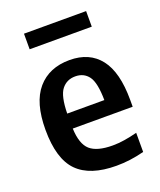

<svg xmlns="http://www.w3.org/2000/svg" viewBox="-141 -840 783 938"><g transform="rotate(-20 251.0 -370.5)"><path d="M302 10Q165.5 10 100.2 -56Q35 -122 35 -273.5Q35 -414.5 95 -484.2Q155 -554 261.5 -554Q364.5 -554 419.2 -484Q474 -414 474 -270V-234H162.5Q165.5 -153 201.2 -121.2Q237 -89.5 318.5 -89.5Q348 -89.5 379.8 -94.5Q411.5 -99.5 446.5 -108.5V-9Q407 1 372.2 5.5Q337.5 10 302 10ZM260.5 -469.5Q216 -469.5 189.8 -436.2Q163.5 -403 162 -312H355Q354 -403 329.5 -436.2Q305 -469.5 260.5 -469.5ZM97 -670V-751H420V-670Z"/></g></svg>

Font: Encode Sans SmCnd SmBold
Style: Regular
Weight: 600
Width: 4
Designer: Multiple Designers
Foundry: Impallari Type
Version: Version 3.002; ttfautohint (v1.8.3) -l 8 -r 50 -G 200 -x 14 